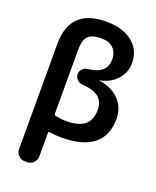

<svg xmlns="http://www.w3.org/2000/svg" viewBox="-172 -839 942 1158"><g transform="rotate(20 299.0 -260.0)"><path d="M204 -523V-111Q204 -103 212 -101Q252 -93 279 -93Q362 -93 400.5 -124.5Q439 -156 439 -222Q439 -274 405.5 -301.5Q372 -329 298 -334Q278 -336 264.5 -350.5Q251 -365 251 -384Q251 -403 265 -417Q279 -431 299 -433Q417 -445 417 -537Q417 -583 389.5 -609Q362 -635 312 -635Q253 -635 228.5 -609.5Q204 -584 204 -523ZM131 220Q108 220 91 203Q74 186 74 163V-512Q74 -740 306 -740Q414 -740 475.5 -690Q537 -640 537 -557Q537 -496 496 -451Q455 -406 388 -393Q387 -393 387 -392Q387 -391 389 -391Q471 -379 517.5 -330Q564 -281 564 -210Q564 10 287 10Q252 10 212 4Q204 2 204 11V163Q204 186 187 203Q170 220 147 220Z"/></g></svg>

Font: Rounded Mplus 1c Bold
Style: Bold
Weight: 700
Version: Version 1.059.20150529